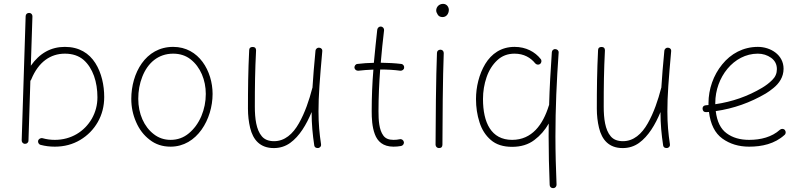

<svg xmlns="http://www.w3.org/2000/svg" viewBox="-20 -749 4170 994"><path d="M131.3 -682.1C121.1 -682.6 112.8 -675.3 112.8 -665.5L92.3 -22.9C91.8 -12.7 99.1 -4.4 109.4 -4.4C119.1 -3.9 127.4 -11.2 127.4 -21.5L137.2 -331.1C139.6 -333 141.1 -335.4 142.1 -338.4C179.2 -428.7 241.7 -471.2 315.9 -471.2C355.5 -471.2 387.2 -460.4 412.1 -439.5C461.4 -396.5 484.4 -323.7 484.4 -245.6C484.4 -205.1 474.6 -168.5 455.6 -134.8C417 -67.9 348.1 -24.9 263.7 -24.9C241.7 -24.9 220.2 -27.8 199.7 -33.7C190.4 -35.6 179.7 -29.8 177.2 -20.5C175.3 -11.2 181.2 -1 190.4 1C213.9 7.3 238.3 10.3 263.7 10.3C313 10.3 356.4 -1.5 395 -24.4C433.6 -47.4 463.9 -78.1 486.3 -117.2C508.3 -155.8 519.5 -199.2 519.5 -246.6C519.5 -307.6 505.9 -371.6 473.6 -422.4C441.4 -473.1 390.1 -506.3 315.9 -506.3C243.7 -506.3 185.1 -473.6 139.6 -408.7L147.9 -664.1C148.4 -673.8 141.1 -682.1 131.3 -682.1Z M876.5 -506.3C732.4 -506.3 659.7 -368.7 659.7 -237.3C659.7 -194.8 668 -154.8 684.6 -117.2C700.7 -79.6 724.1 -48.8 754.9 -25.4C785.2 -1.5 821.3 10.3 863.3 10.3C1000 10.3 1080.6 -132.3 1080.6 -262.7C1080.6 -379.4 1010.7 -506.3 876.5 -506.3ZM876.5 -471.2C911.6 -471.2 941.9 -461.4 967.3 -441.4C1017.6 -401.9 1045.4 -334.5 1045.4 -262.7C1045.4 -222.2 1037.6 -184.1 1022.5 -147.9C1006.8 -111.3 985.4 -82 958 -59.1C930.7 -36.1 898.9 -24.9 863.3 -24.9C830.6 -24.9 801.3 -34.7 776.4 -54.2C725.6 -92.8 695.8 -160.6 695.8 -237.3C695.8 -278.3 702.6 -316.4 716.8 -352.1C744.6 -422.9 798.8 -471.2 876.5 -471.2Z M1648.4 -482.9C1649.9 -494.6 1642.1 -501.5 1632.8 -502C1624.5 -503.4 1614.7 -497.6 1613.3 -486.3C1606 -411.6 1601.1 -349.1 1597.7 -294.9C1597.2 -294.4 1597.2 -293.5 1596.7 -292.5C1581.1 -231.9 1558.6 -165 1527.3 -110.4C1496.1 -55.2 1454.1 -18.1 1398.9 -18.1C1371.1 -18.1 1349.6 -26.4 1335.4 -43.5C1306.6 -77.1 1299.3 -135.3 1299.3 -197.3C1299.3 -301.8 1300.3 -382.8 1305.7 -488.3C1305.7 -500 1299.8 -505.9 1288.1 -505.9C1275.9 -505.9 1270 -500 1270 -488.8C1264.6 -380.9 1263.7 -286.6 1263.7 -186.5C1263.7 -151.4 1267.6 -118.2 1274.9 -87.4C1290 -24.9 1326.7 17.6 1397.5 17.6C1429.2 17.6 1457 8.8 1481.9 -8.8C1530.8 -43.9 1566.4 -104 1593.3 -168.9C1593.3 -105 1598.6 -51.8 1606.9 3.4C1608.4 15.1 1619.6 19 1628.9 17.1C1637.2 15.1 1644 7.8 1642.1 -2.4C1633.8 -57.1 1628.9 -108.4 1628.9 -172.4C1628.9 -210.9 1630.4 -254.9 1633.8 -304.2C1637.2 -353.5 1642.1 -413.1 1648.4 -482.9Z M2072.3 -398.4C2073.7 -407.7 2066.4 -417.5 2057.1 -418C2024.4 -421.9 1988.8 -423.8 1951.2 -424.3C1955.6 -480.5 1961.9 -535.6 1968.3 -591.8C1969.7 -601.1 1962.4 -610.8 1952.6 -611.3C1943.4 -612.8 1934.6 -605.5 1933.1 -595.7C1926.8 -538.6 1920.9 -481.9 1915.5 -423.8C1886.7 -423.3 1858.4 -421.4 1830.6 -418C1820.8 -417.5 1814.5 -407.7 1814.9 -398.4C1816.4 -388.7 1825.2 -382.3 1834.5 -382.8C1859.4 -385.7 1885.7 -387.7 1913.1 -388.7C1907.2 -317.9 1904.3 -246.1 1904.3 -173.3C1904.3 -137.7 1906.2 -92.3 1920.4 -54.7C1934.1 -17.1 1962.9 10.3 2017.1 10.3C2029.8 10.3 2043 9.3 2056.6 6.8C2065.9 4.9 2072.8 -4.4 2070.8 -14.2C2068.8 -23.4 2059.6 -30.3 2050.3 -28.3C2039.1 -25.9 2027.8 -24.9 2017.1 -24.9C1992.7 -24.9 1975.1 -32.2 1964.4 -47.4C1942.4 -77.1 1939.5 -126.5 1939.5 -173.3C1939.5 -246.1 1942.9 -317.4 1948.2 -389.2C1986.3 -389.2 2021 -387.2 2052.7 -382.8C2062 -382.3 2071.8 -388.7 2072.3 -398.4Z M2238.3 -694.8C2238.3 -688.5 2240.7 -681.6 2246.1 -673.3C2251 -665 2259.3 -660.6 2271.5 -660.6C2291.5 -660.6 2303.7 -678.7 2303.7 -698.2C2303.7 -710 2294.9 -729 2273.9 -729C2252.4 -729 2238.3 -712.4 2238.3 -694.8ZM2260.7 -491.7H2259.3C2250 -491.7 2242.2 -484.9 2242.2 -475.1C2237.3 -360.8 2234.9 -100.6 2234.9 0C2234.9 9.8 2242.7 17.6 2252.4 17.6C2264.6 17.6 2270.5 11.7 2270.5 0C2270.5 -101.1 2272.5 -361.3 2277.3 -473.1V-474.6C2277.3 -483.9 2270.5 -491.7 2260.7 -491.7Z M2776.4 -418C2783.7 -424.3 2785.6 -436 2779.3 -443.4C2750 -480.5 2703.1 -506.3 2644 -506.3C2574.2 -506.3 2524.4 -470.7 2492.2 -418C2460 -364.7 2444.3 -298.3 2444.3 -236.3C2444.3 -193.8 2450.2 -153.8 2462.4 -116.2C2474.1 -78.6 2493.7 -47.9 2521 -24.4C2548.3 -0.5 2585 11.2 2631.3 11.2C2676.8 11.2 2715.3 -0.5 2746.1 -23.9C2776.9 -46.9 2801.8 -75.7 2820.8 -109.4C2820.3 -86.9 2820.3 -64.5 2820.3 -42.5C2820.3 40 2822.3 125 2825.7 208.5C2825.7 218.3 2834 225.6 2844.2 225.1C2854 225.1 2861.8 216.8 2861.3 206.5C2857.9 123 2855.5 40 2855.5 -42.5C2855.5 -187.5 2861.8 -331.1 2872.1 -476.1C2873.5 -485.8 2865.7 -494.1 2856 -494.6C2845.7 -496.1 2837.4 -488.3 2836.9 -478.5C2830.6 -387.2 2825.2 -295.9 2822.8 -205.6C2822.3 -204.6 2821.8 -203.6 2821.3 -202.1C2791 -103.5 2733.9 -24.9 2631.3 -24.9C2522.9 -24.9 2480.5 -114.3 2480.5 -236.3C2480.5 -275.9 2486.8 -313.5 2499 -349.1C2511.2 -384.8 2529.8 -414.1 2554.2 -437C2578.6 -460 2608.4 -471.2 2644 -471.2C2692.4 -471.2 2727.5 -450.2 2751 -420.9C2757.3 -413.6 2769 -412.1 2776.4 -418Z M3454.6 -482.9C3456.1 -494.6 3448.2 -501.5 3439 -502C3430.7 -503.4 3420.9 -497.6 3419.4 -486.3C3412.1 -411.6 3407.2 -349.1 3403.8 -294.9C3403.3 -294.4 3403.3 -293.5 3402.8 -292.5C3387.2 -231.9 3364.7 -165 3333.5 -110.4C3302.2 -55.2 3260.3 -18.1 3205.1 -18.1C3177.2 -18.1 3155.8 -26.4 3141.6 -43.5C3112.8 -77.1 3105.5 -135.3 3105.5 -197.3C3105.5 -301.8 3106.4 -382.8 3111.8 -488.3C3111.8 -500 3106 -505.9 3094.2 -505.9C3082 -505.9 3076.2 -500 3076.2 -488.8C3070.8 -380.9 3069.8 -286.6 3069.8 -186.5C3069.8 -151.4 3073.7 -118.2 3081.1 -87.4C3096.2 -24.9 3132.8 17.6 3203.6 17.6C3235.4 17.6 3263.2 8.8 3288.1 -8.8C3336.9 -43.9 3372.6 -104 3399.4 -168.9C3399.4 -105 3404.8 -51.8 3413.1 3.4C3414.6 15.1 3425.8 19 3435.1 17.1C3443.4 15.1 3450.2 7.8 3448.2 -2.4C3439.9 -57.1 3435.1 -108.4 3435.1 -172.4C3435.1 -210.9 3436.5 -254.9 3439.9 -304.2C3443.4 -353.5 3448.2 -413.1 3454.6 -482.9Z M4042 -50.8C4049.3 -57.1 4049.3 -68.8 4043 -76.2C4036.6 -83.5 4024.9 -83.5 4017.6 -77.1C3976.1 -39.6 3918.9 -24.9 3858.4 -24.9C3811.5 -24.9 3772.5 -36.1 3741.7 -59.1C3710.9 -81.5 3691.9 -119.6 3685.5 -173.8C3777.8 -187 3864.3 -217.8 3944.8 -265.1C3957 -272.5 3970.2 -281.7 3984.4 -293.5C4013.2 -316.9 4036.6 -349.6 4036.6 -393.1C4036.6 -465.8 3968.3 -506.3 3903.8 -506.3C3827.6 -506.3 3763.7 -471.2 3718.8 -415.5C3673.3 -359.9 3647.9 -287.6 3647.9 -214.8V-205.1C3643.6 -204.6 3638.7 -204.6 3633.8 -204.1C3622.1 -202.6 3616.7 -196.3 3617.2 -185.1C3618.7 -173.3 3625 -168 3636.2 -168.5C3641.1 -168.9 3646 -168.9 3650.4 -169.4C3658.2 -105.5 3681.2 -59.6 3719.7 -31.7C3758.3 -3.9 3804.2 10.3 3858.4 10.3C3924.3 10.3 3990.7 -3.9 4042 -50.8ZM3903.3 -471.2C3929.2 -471.2 3952.1 -463.9 3972.2 -449.7C3992.2 -435.1 4002 -415.5 4002 -391.1C4002 -369.1 3994.1 -350.6 3978 -335C3961.9 -318.8 3944.3 -305.7 3925.3 -294.4C3851.6 -250.5 3771 -222.2 3683.1 -209.5V-216.3C3683.1 -347.7 3777.8 -471.2 3903.3 -471.2Z"/></svg>

Font: Mikhak ExtraLight
Style: Regular
Weight: 200
Designer: Amin Abedi
Version: Version 3.2